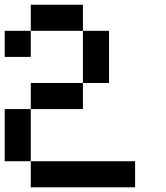

<svg xmlns="http://www.w3.org/2000/svg" viewBox="-20 -798 707 818"><path d="M111.1 0V-111.1H555.6V0ZM0 -111.1V-333.3H111.1V-111.1ZM111.1 -666.7V-777.8H333.3V-666.7ZM0 -555.6V-666.7H111.1V-555.6ZM333.3 -444.4V-666.7H444.4V-444.4ZM111.1 -333.3V-444.4H333.3V-333.3Z"/></svg>

Font: Pixeloid Sans
Style: Regular
Weight: 400
Designer: GGBotNet
Foundry: GGBotNet
Version: 0.5